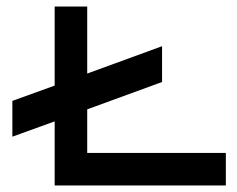

<svg xmlns="http://www.w3.org/2000/svg" viewBox="-20 -570 727 590"><path d="M478 -428 248 -344V-550H148V-307L18 -260V-150L148 -197V0H674V-100H248V-234L478 -318Z"/></svg>

Font: Bruno Ace SC
Style: Regular
Weight: 400
Designer: Astigmatic (AOETI)
Foundry: Astigmatic (AOETI)
Version: Version 1.000